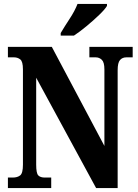

<svg xmlns="http://www.w3.org/2000/svg" viewBox="-20 -951 700 971"><path d="M20 0V-53H44Q68 -53 82 -64Q96 -75 96 -118V-600Q96 -640 82.5 -650.5Q69 -661 51 -661H20V-714H242L508 -213V-600Q508 -636 495 -648.5Q482 -661 464 -661H432V-714H651V-661H619Q599 -661 587 -647.5Q575 -634 575 -596V0H466L163 -558V-118Q163 -75 173.5 -64Q184 -53 207 -53H239V0ZM287 -784Q306 -816 332.5 -856.5Q359 -897 372 -931H521V-921Q511 -904 482 -876Q453 -848 418 -819Q383 -790 354 -771H287Z"/></svg>

Font: Noto Serif Myanmar ExtraCondensed ExtraBold
Style: Regular
Weight: 800
Width: 2
Designer: Ben Mitchell and the Monotype Design Team
Foundry: Monotype Imaging Inc.
Version: Version 2.106; ttfautohint (v1.8.4.7-5d5b)